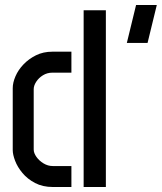

<svg xmlns="http://www.w3.org/2000/svg" viewBox="-20 -749 648 769"><path d="M488 -577 525 -729H608L571 -577ZM192 0Q151 0 120.5 -16Q90 -32 70 -56Q50 -80 40.5 -105Q31 -130 31 -148V-396Q31 -418 42 -443.5Q53 -469 74 -491Q95 -513 124 -527.5Q153 -542 190 -542H266V-458H190Q169 -458 152 -447.5Q135 -437 125 -421.5Q115 -406 115 -392V-150Q115 -136 126 -120.5Q137 -105 154.5 -94.5Q172 -84 191 -84H266V0ZM315 0V-708H404V0Z"/></svg>

Font: Stick No Bills Medium
Style: Regular
Weight: 500
Version: Version 2.000